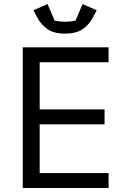

<svg xmlns="http://www.w3.org/2000/svg" viewBox="-20 -933 623 953"><path d="M519 0H93V-698H519V-624H177V-390H499V-316H177V-74H519ZM303 -766Q249 -766 217 -787.5Q185 -809 166 -844L146 -882L216 -913L251 -831Q263 -828 277 -826.5Q291 -825 303 -825Q315 -825 329 -826.5Q343 -828 355 -831L390 -913L460 -882L440 -844Q421 -809 389 -787.5Q357 -766 303 -766Z"/></svg>

Font: IBM Plex Sans
Style: Regular
Weight: 400
Designer: Mike Abbink, Paul van der Laan, Pieter van Rosmalen
Foundry: Bold Monday
Version: Version 3.201